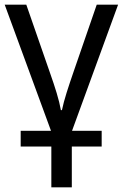

<svg xmlns="http://www.w3.org/2000/svg" viewBox="-20 -556 522 816"><path d="M391.1 -536.1 292 -249C270.5 -186.5 252.4 -132.3 243.2 -87.9H238.8C231 -132.3 214.4 -184.1 192.9 -245.1L91.8 -536.1H0L196.8 0H67.9V66.9H198.2V240.2H285.2V66.9H412.1V0H286.1L481.9 -536.1Z"/></svg>

Font: Avrile Sans
Style: Regular
Weight: 400
Designer: Monotype Design Team, Google (font), Stefan Peev (BGR Cyrillic), Cristiano Sobral (main changes)
Foundry: The Avrile Sans Project Authors
Version: Version 3.110